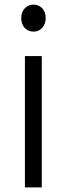

<svg xmlns="http://www.w3.org/2000/svg" viewBox="-20 -812 290 832"><path d="M88 0V-569H161V0ZM125 -675Q102 -675 87 -691Q72 -707 72 -734Q72 -760 87.5 -776Q103 -792 125 -792Q148 -792 163 -776Q178 -760 178 -734Q178 -708 163 -691.5Q148 -675 125 -675Z"/></svg>

Font: Yaldevi ExtraLight
Style: Regular
Weight: 400
Version: Version 1.100